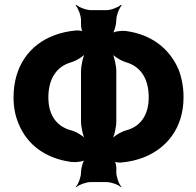

<svg xmlns="http://www.w3.org/2000/svg" viewBox="-20 -753 809 794"><path d="M461 -670C461 -689 473 -720 483 -730L480 -733C470 -723 439 -711 420 -711H357C337 -711 306 -723 296 -733L293 -730C303 -720 315 -689 315 -670V-649C315 -639 319 -622 324 -618L327 -621C322 -626 303 -628 294 -627C261 -624 230 -617 202 -606C105 -569 36 -482 36 -350C36 -310 43 -274 57 -241C92 -155 168 -97 277 -83C294 -81 326 -85 335 -93L333 -96C323 -88 315 -57 315 -40C315 -21 304 9 294 19L296 21C306 11 336 0 355 0H421C440 0 470 11 480 21L482 19C472 9 461 -21 461 -40V-59C461 -69 457 -86 452 -90L449 -87C454 -82 473 -80 482 -81C515 -84 546 -91 574 -102C668 -139 739 -222 739 -351C739 -392 732 -430 719 -464C683 -550 608 -611 499 -625C482 -627 450 -623 441 -614L443 -611C453 -620 461 -652 461 -670ZM315 -457V-251C315 -227 324 -187 334 -172L337 -175C327 -189 297 -208 274 -214C214 -230 180 -277 180 -350C180 -425 212 -477 273 -495C297 -502 327 -521 338 -537L334 -539C324 -523 315 -482 315 -457ZM461 -251V-457C461 -482 452 -523 442 -539L438 -536C449 -521 479 -502 503 -495C563 -477 595 -426 595 -351C595 -278 562 -230 502 -214C479 -208 449 -189 439 -174L442 -172C452 -187 461 -227 461 -251Z"/></svg>

Font: Asimov
Style: Edge
Weight: 500
Designer: Google
Version: Version 2.000980: 2014